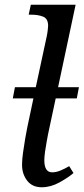

<svg xmlns="http://www.w3.org/2000/svg" viewBox="-20 -780 353 810"><path d="M156 10Q116 10 94.5 -18Q73 -46 73 -85Q73 -106 77 -135Q81 -164 86 -193.5Q91 -223 95 -242L121 -365H34L43 -412H131L177 -626Q180 -640 181.5 -653.5Q183 -667 183 -671Q183 -701 162.5 -709.5Q142 -718 113 -718H101L110 -760H299L225 -412H313L304 -365H215L183 -215Q181 -204 177 -183Q173 -162 170 -140Q167 -118 167 -104Q167 -53 200 -53Q217 -53 235 -60.5Q253 -68 272 -79L290 -50Q268 -31 231 -10.5Q194 10 156 10Z"/></svg>

Font: NotoSerif-Italic
Style: Regular
Weight: 400
Italic angle: -12°
Designer: Monotype Design Team
Foundry: Monotype Imaging Inc.
Version: Version 2.007; ttfautohint (v1.8) -l 8 -r 50 -G 200 -x 14 -D